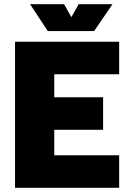

<svg xmlns="http://www.w3.org/2000/svg" viewBox="-20 -900 622 920"><path d="M431 -751 519 -880H357L322 -818L287 -880H124L209 -751ZM551 -544V-700H52V0H551V-156H240V-278H474V-434H240V-544Z"/></svg>

Font: Arthouse Owned Black
Style: Regular
Weight: 900
Designer: Jeremy Tribby
Foundry: Tribby Type
Version: Version 1.000;PS 001.000;hotconv 1.0.88;makeotf.lib2.5.64775